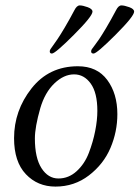

<svg xmlns="http://www.w3.org/2000/svg" viewBox="-20 -680 516 710"><path d="M164 -490Q164 -494 166.5 -498Q169 -502 176 -511.5Q183 -521 192.5 -535Q202 -549 219 -577.5Q236 -606 255 -642Q264 -660 275 -660Q286 -660 304 -653.5Q322 -647 322 -637Q322 -620 253 -551Q184 -482 172 -482Q164 -482 164 -490ZM317 -490Q317 -494 319.5 -498Q322 -502 329.5 -511.5Q337 -521 346.5 -535Q356 -549 373 -577.5Q390 -606 409 -642Q418 -660 429 -660Q440 -660 458 -653.5Q476 -647 476 -637Q476 -620 407 -551Q338 -482 326 -482Q317 -482 317 -490ZM32 -169Q32 -271 96.5 -353Q161 -435 268 -435Q339 -435 376.5 -384.5Q414 -334 414 -258Q414 -193 388.5 -133Q363 -73 309 -31.5Q255 10 185 10Q119 10 75.5 -36Q32 -82 32 -169ZM109 -168Q109 -96 133.5 -58Q158 -20 196 -20Q234 -20 263.5 -47Q293 -74 308.5 -114.5Q324 -155 332 -195.5Q340 -236 340 -270Q340 -337 315.5 -371Q291 -405 254 -405Q216 -405 181 -371.5Q146 -338 129 -280Q109 -210 109 -168Z"/></svg>

Font: OFL Sorts Mill Goudy TT
Style: Italic
Weight: 500
Italic angle: -6°
Version: Version 003.000